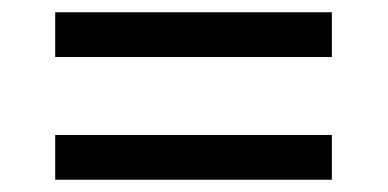

<svg xmlns="http://www.w3.org/2000/svg" viewBox="-20 -479 632 313"><path d="M70 -459H521V-386H70ZM70 -259H521V-186H70Z"/></svg>

Font: uoriya25
Style: Book
Weight: 400
Designer: Jelle Bosma - Monotype Design Team
Foundry: Monotype Imaging Inc.
Version: Version 2.003